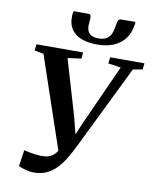

<svg xmlns="http://www.w3.org/2000/svg" viewBox="-104 -1055 927 1147"><g transform="rotate(10 359.5 -481.5)"><path d="M180 14Q155.5 14 129.2 6.5Q103 -1 87.5 -8L102 -107Q119 -103 137.2 -99.5Q155.5 -96 173 -94Q190.5 -92 203.5 -91.5Q221 -91.5 238 -93.8Q255 -96 271 -105.8Q287 -115.5 302.2 -137.2Q317.5 -159 332.5 -198L313 -111L115 -694.5L59.5 -705L64.5 -743L346.5 -743.5L343.5 -705.5L261 -694.5L360 -359L399 -205L363 -199L428 -349.5L583.5 -693.5L506.5 -705L511 -743H719L714.5 -705L657 -695L412.5 -195Q389.5 -147.5 366.2 -109Q343 -70.5 316.2 -43Q289.5 -15.5 256.2 -0.8Q223 14 180 14ZM337.5 -976.5Q348.5 -976.5 351.5 -968.8Q354.5 -961 354 -948.5Q353.5 -939.5 352.2 -927.8Q351 -916 351 -907Q350.5 -876 367.8 -859Q385 -842 422 -842Q454.5 -842 473 -854.5Q491.5 -867 500 -888.8Q508.5 -910.5 511.5 -938Q513.5 -954.5 518.8 -965.8Q524 -977 536 -977H623Q623 -973 622.8 -968.2Q622.5 -963.5 621.5 -957Q613.5 -908 587.8 -874Q562 -840 519.8 -822.2Q477.5 -804.5 419.5 -804.5Q364 -804.5 324.2 -820.2Q284.5 -836 263.8 -866.5Q243 -897 244 -941.5Q244 -950.5 244.8 -959.2Q245.5 -968 248.5 -976.5Z"/></g></svg>

Font: Merriweather 60pt SemiBold
Style: Italic
Weight: 600
Italic angle: -7.8°
Version: Version 2.101